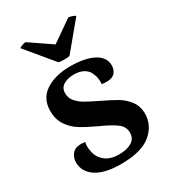

<svg xmlns="http://www.w3.org/2000/svg" viewBox="-185 -837 843 946"><g transform="rotate(-30 237.0 -364.0)"><path d="M32 -104Q32 -131 48.5 -151Q65 -171 100 -171Q106 -171 122 -169Q119 -157 119 -144Q119 -133 122 -119Q127 -82 156.5 -57Q186 -32 237 -32Q281 -32 308.5 -48.5Q336 -65 336 -98Q336 -131 311.5 -151Q287 -171 234 -196Q221 -201 212 -206Q159 -231 127 -251Q95 -271 72 -304.5Q49 -338 49 -387Q49 -458 104 -493.5Q159 -529 243 -529Q326 -529 375 -503.5Q424 -478 424 -431Q424 -407 410.5 -390.5Q397 -374 368 -373H358Q349 -373 335 -375Q337 -411 328 -429Q321 -455 298 -470Q275 -485 239 -485Q204 -485 180 -470.5Q156 -456 156 -426Q156 -399 172.5 -379.5Q189 -360 212.5 -346Q236 -332 280 -311Q336 -284 368 -265.5Q400 -247 423.5 -216.5Q447 -186 447 -143Q447 -77 392.5 -31.5Q338 14 222 14Q128 14 80 -18.5Q32 -51 32 -104ZM236 -658 356 -742Q364 -742 378.5 -737Q393 -732 394 -728L267 -575Q258 -572 238 -572Q213 -572 204 -575L77 -728Q78 -732 91.5 -737Q105 -742 113 -742Z"/></g></svg>

Font: Arima Madurai ExtraBold
Style: Regular
Weight: 800
Designer: Joana Correia and Natanael Gama
Foundry: NDISCOVER
Version: Version 1.019